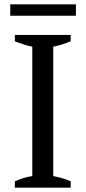

<svg xmlns="http://www.w3.org/2000/svg" viewBox="-20 -860 392 880"><path d="M27 0ZM304 0H48V-29Q87 -47 128 -53V-646Q108 -650 88 -656.5Q68 -663 48 -671V-700H304V-671Q286 -663 265 -656.5Q244 -650 224 -646V-53Q245 -49 266 -43Q287 -37 304 -29ZM27 -788V-840H328V-788Z"/></svg>

Font: PT Serif
Style: Regular
Weight: 400
Designer: A.Korolkova, O.Umpeleva, V.Yefimov
Foundry: ParaType Ltd
Version: Version 1.000W OFL; ttfautohint (v1.6)